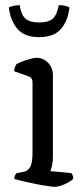

<svg xmlns="http://www.w3.org/2000/svg" viewBox="-20 -724 322 744"><path d="M193 0Q186 0 165 -3Q144 -6 118.5 -11Q93 -16 70 -21.5Q47 -27 35 -31Q35 -39 38.5 -45Q42 -51 44 -53L71 -58Q87 -61 96.5 -76Q106 -91 106 -135V-405Q106 -423 91 -428L35 -448Q35 -458 38.5 -465.5Q42 -473 44 -476Q59 -484 84 -492Q109 -500 122 -500Q148 -500 166.5 -480.5Q185 -461 185 -433V-117Q185 -96 181.5 -81.5Q178 -67 175 -61L257 -53Q259 -50 261.5 -45Q264 -40 264 -32Q259 -25 245.5 -17.5Q232 -10 217.5 -5Q203 0 193 0ZM132 -580Q75 -580 48 -611.5Q21 -643 14 -695Q19 -698 30.5 -701Q42 -704 56 -704Q63 -664 80 -650.5Q97 -637 132 -637Q166 -637 183 -650.5Q200 -664 208 -704Q224 -704 234.5 -701Q245 -698 249 -695Q243 -642 215.5 -611Q188 -580 132 -580Z"/></svg>

Font: Texturina 72pt
Style: Regular
Weight: 400
Designer: Guillermo Torres Carreño
Foundry: Omnibus-Type
Version: Version 1.002; ttfautohint (v1.8.3)